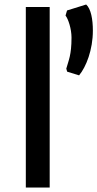

<svg xmlns="http://www.w3.org/2000/svg" viewBox="-20 -844 438 864"><path d="M96.2 0H203.6V-812.5H96.2ZM335.9 -504.9C367.7 -543 397.9 -620.1 397.9 -706.1C397.9 -757.3 389.2 -804.7 367.7 -823.7L281.7 -796.9L274.9 -773.9C287.1 -758.8 301.8 -713.9 301.8 -675.3C301.8 -595.7 288.6 -572.3 278.3 -535.2L282.2 -521.5Z"/></svg>

Font: Merriweather Sans
Style: Regular
Weight: 400
Designer: Eben Sorkin ( eben@eyebytes.com )
Foundry: Eben Sorkin
Version: Version 1.003